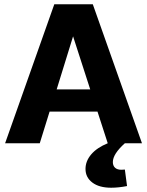

<svg xmlns="http://www.w3.org/2000/svg" viewBox="-20 -670 688 898"><path d="M3.9 0 233.9 -649.9H414.1L644 0H564Q507.8 50.3 507.8 87.9Q507.8 105 518.1 114.5Q528.3 124 547.9 124Q558.1 124 564 123L574.2 200.2Q534.2 208 500 208Q443.8 208 411.9 183.8Q379.9 159.7 379.9 120.1Q379.9 83.5 406.7 52Q433.6 20.5 483.9 0L436 -147.9H211.9L166 0ZM245.1 -252H401.9L321.8 -500Z"/></svg>

Font: Apfel Grotezk
Style: Bold
Weight: 700
Designer: Luigi Gorlero
Foundry: Collletttivo
Version: Version 2.000;FEAKit 1.0